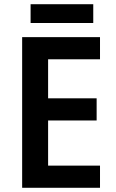

<svg xmlns="http://www.w3.org/2000/svg" viewBox="-20 -890 549 910"><path d="M422 -870H125V-781H422ZM454 0V-105H208V-319H438V-424H208V-609H454V-714H85V0Z"/></svg>

Font: Noto Sans Gurmukhi SemiCondensed SemiBold
Style: Regular
Weight: 600
Width: 4
Designer: Jelle Bosma - Monotype Design Team
Foundry: Monotype Imaging Inc.
Version: Version 2.004